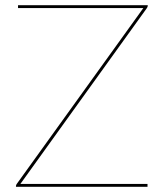

<svg xmlns="http://www.w3.org/2000/svg" viewBox="-20 -720 634 740"><path d="M549.5 -700V-698Q549.5 -693.5 545.5 -688L58.5 -11H548.5V0H41.5V-2Q41.5 -5 42.2 -6.8Q43 -8.5 44.5 -11L532.5 -689H49.5V-700Z"/></svg>

Font: Lato Hairline
Style: Regular
Weight: 100
Designer: Lukasz Dziedzic
Foundry: tyPoland Lukasz Dziedzic
Version: Version 2.007; 2014-02-27